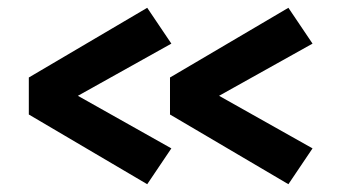

<svg xmlns="http://www.w3.org/2000/svg" viewBox="-20 -540 890 493"><path d="M54 -246V-341L358 -520L420 -428L180 -294L420 -159L358 -67ZM416.5 -246V-341L720.5 -520L782.5 -428L542.5 -294L782.5 -159L720.5 -67Z"/></svg>

Font: Trispace SemiExpanded ExtraBold
Style: Regular
Weight: 800
Width: 6
Designer: Tyler Finck
Foundry: Etcetera Type Company
Version: Version 1.210; ttfautohint (v1.8.3)